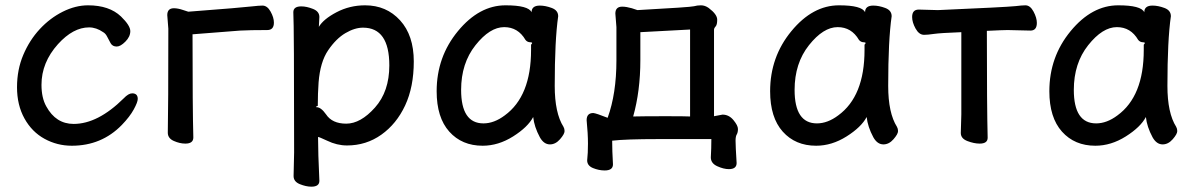

<svg xmlns="http://www.w3.org/2000/svg" viewBox="-20 -518 4497 722"><path d="M250 30Q195 30 147.5 4Q100 -22 72 -72.5Q44 -123 44 -190Q44 -256 67.5 -311.5Q91 -367 129.5 -408.5Q168 -450 216 -474Q264 -498 311 -498Q391 -498 435 -456Q470 -422 470 -401Q470 -380 451.5 -361.5Q433 -343 419 -343Q403 -343 396 -355.5Q389 -368 383 -380Q377 -392 368 -397Q342 -415 315 -415Q255 -415 198 -352Q136 -283 136 -199Q136 -150 154 -118Q190 -52 257 -52Q348 -52 445 -148Q463 -167 477 -167Q498 -167 498 -146Q498 -134 483 -106.5Q468 -79 438 -48Q362 30 250 30Z M677 22Q656 22 633.5 12Q611 2 611 -19Q613 -108 613 -410L609 -461Q609 -487 634 -487Q649 -487 668 -480.5Q687 -474 688 -474Q897 -490 928 -494Q954 -497 967 -497Q985 -497 997.5 -474.5Q1010 -452 1010 -433Q1010 -405 985 -405Q920 -405 883 -403L704 -389Q704 -107 707 -1Q707 22 677 22Z M1282 -53Q1336 -53 1390 -113.5Q1444 -174 1444 -272Q1444 -414 1345 -414Q1314 -414 1279 -393.5Q1244 -373 1214 -329Q1184 -285 1178 -208Q1175 -167 1175 -120Q1168 -117 1168 -116Q1168 -115 1170 -115Q1187 -115 1206 -88Q1229 -53 1282 -53ZM1151 184Q1131 184 1107.5 174.5Q1084 165 1084 144L1086 55Q1086 -421 1083 -472Q1083 -494 1113 -494Q1133 -494 1157 -484.5Q1181 -475 1181 -454L1179 -417Q1196 -446 1245.5 -472Q1295 -498 1353 -498Q1433 -498 1484.5 -441.5Q1536 -385 1536 -287Q1536 -191 1503.5 -121.5Q1471 -52 1414 -11.5Q1357 29 1285 29Q1247 29 1210 11Q1180 -3 1176 -3V-2Q1176 56 1181 162Q1181 184 1151 184Z M1798 -54Q1838 -54 1878 -84Q1977 -156 1977 -330V-350Q1981 -354 1981 -356Q1981 -359 1975 -359Q1963 -359 1956 -368Q1928 -416 1876 -416Q1822 -416 1768 -348Q1714 -280 1714 -180Q1714 -54 1798 -54ZM1795 30Q1717 30 1669.5 -23Q1622 -76 1622 -175Q1622 -304 1702 -401Q1782 -498 1881 -498Q1967 -498 1979 -472Q1979 -497 2010 -497Q2031 -497 2055 -488Q2079 -479 2079 -457Q2066 -367 2066 -195Q2066 -93 2099 -41Q2103 -34 2103 -25Q2103 -14 2086 5.5Q2069 25 2048 25Q2025 25 2010 -2Q1989 -41 1985 -78Q1965 -40 1909.5 -5Q1854 30 1795 30Z M2575 -80V-407L2388 -397V-292Q2388 -176 2361 -80Q2399 -81 2484 -81Q2556 -81 2575 -80ZM2254 123Q2232 123 2210 114Q2188 105 2188 85Q2191 59 2191 22Q2191 -15 2186 -66Q2186 -93 2211 -93Q2222 -92 2265 -75Q2298 -166 2298 -291V-416L2294 -467Q2294 -493 2320 -493Q2335 -493 2356 -487L2377 -480Q2577 -491 2589.5 -494.5Q2602 -498 2616 -498Q2631 -498 2645 -488Q2677 -464 2677 -444Q2677 -425 2671 -418.5Q2665 -412 2665 -406V-81L2697 -87Q2721 -87 2738 -66.5Q2755 -46 2755 -33Q2755 -20 2750.5 -12.5Q2746 -5 2746 11Q2746 31 2750 95Q2750 118 2721 118Q2701 118 2677 107Q2653 96 2653 74Q2655 40 2655 5H2456Q2333 5 2282 11Q2282 49 2285 100Q2285 123 2254 123Z M3052 -54Q3092 -54 3132 -84Q3231 -156 3231 -330V-350Q3235 -354 3235 -356Q3235 -359 3229 -359Q3217 -359 3210 -368Q3182 -416 3130 -416Q3076 -416 3022 -348Q2968 -280 2968 -180Q2968 -54 3052 -54ZM3049 30Q2971 30 2923.5 -23Q2876 -76 2876 -175Q2876 -304 2956 -401Q3036 -498 3135 -498Q3221 -498 3233 -472Q3233 -497 3264 -497Q3285 -497 3309 -488Q3333 -479 3333 -457Q3320 -367 3320 -195Q3320 -93 3353 -41Q3357 -34 3357 -25Q3357 -14 3340 5.5Q3323 25 3302 25Q3279 25 3264 -2Q3243 -41 3239 -78Q3219 -40 3163.5 -5Q3108 30 3049 30Z M3664 22Q3643 22 3618 12.5Q3593 3 3593 -18L3595 -88V-397Q3516 -394 3492 -390.5Q3468 -387 3455 -387Q3436 -387 3423 -410.5Q3410 -434 3410 -454Q3410 -482 3435 -482L3507 -480Q3760 -491 3799 -495Q3823 -498 3836 -498Q3854 -498 3866.5 -474.5Q3879 -451 3879 -432Q3879 -403 3855 -403L3769 -405Q3752 -405 3691 -402Q3691 -115 3694 0Q3694 22 3664 22Z M4102 -54Q4142 -54 4182 -84Q4281 -156 4281 -330V-350Q4285 -354 4285 -356Q4285 -359 4279 -359Q4267 -359 4260 -368Q4232 -416 4180 -416Q4126 -416 4072 -348Q4018 -280 4018 -180Q4018 -54 4102 -54ZM4099 30Q4021 30 3973.5 -23Q3926 -76 3926 -175Q3926 -304 4006 -401Q4086 -498 4185 -498Q4271 -498 4283 -472Q4283 -497 4314 -497Q4335 -497 4359 -488Q4383 -479 4383 -457Q4370 -367 4370 -195Q4370 -93 4403 -41Q4407 -34 4407 -25Q4407 -14 4390 5.5Q4373 25 4352 25Q4329 25 4314 -2Q4293 -41 4289 -78Q4269 -40 4213.5 -5Q4158 30 4099 30Z"/></svg>

Font: LXGW ZhenKai
Style: Regular
Weight: 400
Designer: LXGW / Fontworks Inc.
Foundry: LXGW / Fontworks Inc.
Version: Version 0.800;June 8, 2025